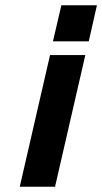

<svg xmlns="http://www.w3.org/2000/svg" viewBox="-20 -709 388 729"><path d="M55 0 170 -500H304L189 0ZM181 -552 213 -689H348L317 -552Z"/></svg>

Font: Titillium Web
Style: Bold Italic
Weight: 700
Italic angle: -13°
Version: Version 1.001;PS 57.000;hotconv 1.0.70;makeotf.lib2.5.55311